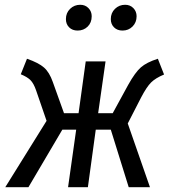

<svg xmlns="http://www.w3.org/2000/svg" viewBox="-20 -784 722 804"><path d="M667 -472Q631 -457 612.5 -438.5Q594 -420 571 -376L515 -267L608 0H519L444 -241H381L348 0H265L299 -241H241L99 0H2L175 -278L131 -406Q121 -435 107.5 -448.5Q94 -462 67 -473L93 -538Q142 -521 164.5 -501Q187 -481 201 -441L248 -310H309L339 -527H422L391 -310H452L517 -429Q546 -481 570 -502Q594 -523 641 -538ZM256 -704Q256 -730 273.5 -747Q291 -764 316 -764Q337 -764 350.5 -750Q364 -736 364 -716Q364 -689 347 -672.5Q330 -656 305 -656Q283 -656 269.5 -669.5Q256 -683 256 -704ZM444 -704Q444 -730 461.5 -747Q479 -764 504 -764Q525 -764 538.5 -750Q552 -736 552 -716Q552 -690 535 -673Q518 -656 493 -656Q471 -656 457.5 -669.5Q444 -683 444 -704Z"/></svg>

Font: Fira Sans Condensed
Style: Italic
Weight: 400
Width: 3
Italic angle: -8°
Designer: bBox Type GmbH & Carrois Corporate GbR & Edenspiekermann AG
Foundry: bBox Type GmbH & Carrois Corporate GbR & Edenspiekermann AG
Version: Version 4.301